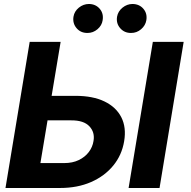

<svg xmlns="http://www.w3.org/2000/svg" viewBox="-20 -936 949 956"><path d="M181.9 -458.8H356Q442.3 -458.8 500.3 -430.8Q558.4 -402.7 584.1 -352Q609.8 -301.3 598.1 -232.4Q586.7 -163.7 543.8 -111.4Q500.9 -59.1 433.3 -29.5Q365.7 0 279.2 0H7.3L127.8 -727.5H281.9L181.2 -124H299.9Q341.2 -124 372.2 -139Q403.2 -153.9 422.2 -179Q441.1 -204.1 445.6 -234Q453.2 -277.1 425.1 -307.1Q397 -337 335.1 -336.7H161.6ZM894.5 -727.5 774.4 0H620.3L741 -727.5ZM415.4 -771.9Q381.7 -771.7 361.2 -795.8Q340.7 -820 345.9 -853.1Q350.3 -879.8 372.6 -897.9Q394.9 -915.9 422.5 -916.2Q456.4 -915.9 476.6 -892.2Q496.7 -868.6 491 -835Q487.3 -809.1 465.3 -790.4Q443.3 -771.7 415.4 -771.9ZM632.4 -771.9Q599.2 -771.7 578.4 -795.7Q557.5 -819.6 562.9 -853.1Q567.7 -879.8 590 -897.9Q612.4 -915.9 639.5 -916.2Q673.9 -915.9 694 -892.2Q714.2 -868.6 708.6 -835Q704.3 -809.1 682.5 -790.4Q660.7 -771.7 632.4 -771.9Z"/></svg>

Font: Inter Tight
Style: Italic
Weight: 400
Italic angle: -9.39999°
Designer: Rasmus Andersson
Foundry: rsms
Version: Version 3.002